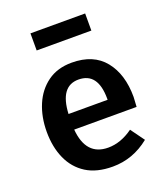

<svg xmlns="http://www.w3.org/2000/svg" viewBox="-140 -848 829 960"><g transform="rotate(-20 274.5 -368.5)"><path d="M295 15Q210 15 154.5 -20Q99 -55 71 -117.5Q43 -180 43 -261Q43 -340 70 -404Q97 -468 149.5 -506Q202 -544 278 -544Q393 -544 452 -471Q511 -398 511 -277L508 -225H176Q188 -82 306 -82Q373 -82 438 -129L491 -56Q403 15 295 15ZM384 -308V-314Q384 -453 281 -453Q183 -453 176 -308ZM426 -661H135V-752H426Z"/></g></svg>

Font: Trujillo Medium
Style: Regular
Weight: 500
Designer: Fira Sans original fonts by bBox Type GmbH, Carrois Corporate GbR, & Edenspiekermann AG / Changes by Cristiano Sobral
Foundry: Fira Sans original fonts by bBox Type GmbH, Carrois Corporate GbR, & Edenspiekermann AG / Changes by Cristiano Sobral
Version: Version 4.301;October 17, 2021;FontCreator 14.0.0.2814 64-bi